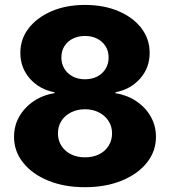

<svg xmlns="http://www.w3.org/2000/svg" viewBox="-20 -758 698 788"><path d="M328.6 10.3Q243.7 10.3 178 -16.6Q112.3 -43.5 75 -90.3Q37.6 -137.2 37.6 -196.3Q37.6 -242.2 59.3 -280Q81.1 -317.9 118.7 -343Q156.2 -368.2 203.6 -375.5V-379.4Q141.6 -391.1 102.5 -435.5Q63.5 -480 63.5 -541Q63.5 -598.1 97.9 -642.3Q132.3 -686.5 192.1 -712.2Q252 -737.8 328.6 -737.8Q405.8 -737.8 465.8 -712.4Q525.9 -687 560.1 -642.6Q594.2 -598.1 594.2 -541Q594.2 -479.5 554.9 -435.3Q515.6 -391.1 454.1 -379.4V-375.5Q501 -368.2 538.8 -343Q576.7 -317.9 598.4 -280Q620.1 -242.2 620.1 -196.3Q620.1 -137.2 582.8 -90.3Q545.4 -43.5 479.5 -16.6Q413.6 10.3 328.6 10.3ZM328.6 -112.3Q361.8 -112.3 386.7 -124.8Q411.6 -137.2 425.8 -159.7Q439.9 -182.1 439.9 -210.4Q439.9 -239.3 425.5 -261.5Q411.1 -283.7 386 -296.6Q360.8 -309.6 328.6 -309.6Q296.9 -309.6 271.7 -296.9Q246.6 -284.2 232.2 -262Q217.8 -239.7 217.8 -210.4Q217.8 -182.1 231.9 -159.9Q246.1 -137.7 271 -125Q295.9 -112.3 328.6 -112.3ZM328.6 -432.6Q356.9 -432.6 378.9 -443.8Q400.9 -455.1 413.3 -475.6Q425.8 -496.1 425.8 -522Q425.8 -548.3 413.3 -568.1Q400.9 -587.9 379.2 -599.1Q357.4 -610.4 328.6 -610.4Q300.3 -610.4 278.3 -599.1Q256.3 -587.9 244.1 -568.1Q231.9 -548.3 231.9 -522Q231.9 -496.1 244.4 -475.8Q256.8 -455.6 278.6 -444.1Q300.3 -432.6 328.6 -432.6Z"/></svg>

Font: Inter 17pt ExtraBold
Style: Regular
Weight: 800
Version: Version 4.001;git-66647c0bb